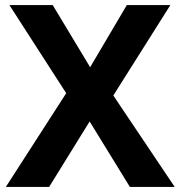

<svg xmlns="http://www.w3.org/2000/svg" viewBox="-20 -734 710 754"><path d="M666 0 425 -359 649 -714H478L334 -470L187 -714H17L240 -368L3 0H173L332 -257L490 0Z"/></svg>

Font: Noto Sans Myanmar UI
Style: Bold
Weight: 700
Designer: Monotype Design Team
Foundry: Monotype Imaging Inc.
Version: Version 2.103